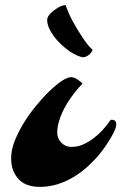

<svg xmlns="http://www.w3.org/2000/svg" viewBox="-20 -734 478 757"><path d="M23.9 0ZM34.2 -56.6Q23.9 -78.6 23.9 -110.6Q23.9 -142.6 37.8 -178Q51.8 -213.4 73.5 -248.8Q95.2 -284.2 122.1 -316.9Q148.9 -349.6 175.3 -375Q232.9 -429.7 260.7 -429.7Q272.5 -429.7 286.9 -419.7Q301.3 -409.7 305.2 -404.8Q231.4 -325.2 211.9 -252.9Q205.6 -231 205.6 -209.7Q205.6 -188.5 221.7 -171.6Q237.8 -154.8 261.7 -154.8Q285.6 -154.8 306.4 -163.8Q327.1 -172.9 347.2 -187.5Q386.7 -217.3 416.5 -261.7Q438.5 -263.2 438.5 -243.7Q438.5 -227.5 418.2 -192.9Q397.9 -158.2 377.9 -133.1Q357.9 -107.9 332.3 -83.5Q306.6 -59.1 276.4 -40Q208.5 2.9 136.7 2.9Q61 2.9 34.2 -56.6ZM192.4 -590.8Q166 -627.4 166 -655.3Q166 -673.3 194.3 -694.3Q220.7 -713.9 238.8 -713.9Q257.8 -656.7 307.6 -583Q331.1 -547.9 345.2 -538.1Q339.8 -523.4 328.1 -515.9Q316.4 -508.3 308.3 -508.3Q300.3 -508.3 284.4 -515.1Q268.6 -522 252.2 -533.4Q235.8 -544.9 220.2 -559.8Q204.6 -574.7 192.4 -590.8Z"/></svg>

Font: Molle
Style: Regular
Weight: 400
Italic angle: -22°
Designer: Elena Albertoni
Foundry: Elena Albertoni
Version: Version 1.001; ttfautohint (v0.92) -l 12 -r 12 -G 200 -x 10 